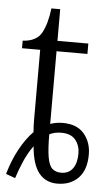

<svg xmlns="http://www.w3.org/2000/svg" viewBox="-52 -693 426 737"><g transform="rotate(5 161.0 -324.0)"><path d="M-2 -10Q13 -63 37 -107Q61 -151 89 -179Q87 -202 87 -227V-496H17V-525Q70 -528 89.5 -563Q109 -598 116 -658H150V-536H269V-496H150V-216Q173 -224 198 -224Q253 -224 280.5 -191.5Q308 -159 308 -112Q308 -52 277.5 -21Q247 10 197 10Q152 10 126 -22.5Q100 -55 94 -125Q74 -98 59 -63.5Q44 -29 34 3ZM208 -33Q237 -33 252.5 -54Q268 -75 268 -112Q268 -143 250.5 -164.5Q233 -186 196 -186Q170 -186 150 -176Q150 -119 155.5 -87.5Q161 -56 174 -44.5Q187 -33 208 -33Z"/></g></svg>

Font: Noto Serif SemiCondensed Light
Style: Regular
Weight: 300
Width: 4
Designer: Monotype Design Team
Foundry: Monotype Imaging Inc.
Version: Version 2.013